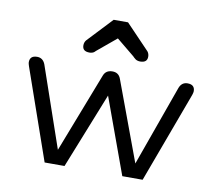

<svg xmlns="http://www.w3.org/2000/svg" viewBox="-77 -775 967 863"><g transform="rotate(10 407.0 -343.0)"><path d="M267.6 -572.3C262.4 -565.8 259.8 -557.9 259.8 -548.8C259.8 -530.6 270.5 -521.5 292 -521.5C296.5 -521.5 300.8 -522.1 304.7 -523.4C308.6 -524.7 311.5 -526.2 313.5 -527.8C315.4 -529.5 317.7 -531.6 320.3 -534.2C322.9 -536.8 324.9 -538.4 326.2 -539.1L407.2 -606.4L489.3 -539.1L494.1 -534.2L502.4 -527.3C504.1 -526 506.8 -524.7 510.7 -523.4C514.6 -522.1 518.9 -521.5 523.4 -521.5C544.9 -521.5 555.7 -530.6 555.7 -548.8C555.7 -557.9 553.1 -565.8 547.9 -572.3L439.5 -685.5H374ZM780.3 -414.1C782.9 -421.9 784.2 -427.7 784.2 -431.6C784.2 -451.8 773.1 -461.9 751 -461.9C733.4 -461.9 721 -452.8 713.9 -434.6L582 -66.4L447.3 -429.7C440.8 -447.3 428.1 -456.1 409.2 -456.1C389 -456.1 375.7 -447.3 369.1 -429.7L228.5 -66.4L101.6 -434.6C94.4 -452.8 82 -461.9 64.5 -461.9C42.3 -461.9 31.2 -451.8 31.2 -431.6C31.2 -427.7 32.6 -421.9 35.2 -414.1L179.7 0H270.5L408.2 -345.7L534.2 0H627Z"/></g></svg>

Font: Jura
Style: DemiBold
Weight: 600
Version: Version 2.5.1